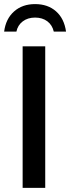

<svg xmlns="http://www.w3.org/2000/svg" viewBox="-26 -913 341 933"><path d="M193.8 -688V0H84V-688ZM144.5 -893.1Q206.5 -893.1 246.3 -857.9Q286.1 -822.8 294.9 -759.3H235.4Q228 -791.5 203.9 -809.6Q179.7 -827.6 144.5 -827.6Q108.9 -827.6 84.5 -809.1Q60.1 -790.5 53.7 -759.3H-5.9Q2 -821.3 42.2 -857.2Q82.5 -893.1 144.5 -893.1Z"/></svg>

Font: Arimo Medium
Style: Regular
Weight: 500
Designer: Steve Matteson
Foundry: Monotype Imaging Inc.
Version: Version 1.33